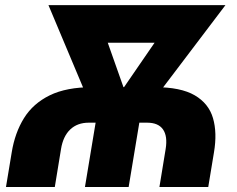

<svg xmlns="http://www.w3.org/2000/svg" viewBox="-20 -748 947 768"><path d="M3.9 0 26.9 -138.7Q39.6 -216.8 75.9 -275.4Q112.3 -334 179 -366.7Q245.6 -399.4 350.1 -399.4H599.1Q703.1 -399.4 759 -366.7Q814.9 -334 832 -275.4Q849.1 -216.8 835.9 -138.7L813 0H617.7L642.6 -151.9Q650.9 -203.1 632.1 -230.2Q613.3 -257.3 568.4 -257.3H335Q289.6 -257.3 261 -230.2Q232.4 -203.1 224.1 -151.9L199.2 0ZM319.8 0 370.6 -306.2H545.4L494.6 0ZM374.5 -250 173.8 -727.5H357.9L489.7 -354.5L464.8 -250ZM429.7 -250 447.3 -357.4 701.7 -727.5H881.8L520 -250ZM285.6 -577.1 310.5 -727.5H749.5L725.1 -577.1Z"/></svg>

Font: Inter 16pt Black
Style: Italic
Weight: 900
Italic angle: -9.3988°
Version: Version 4.001;git-66647c0bb